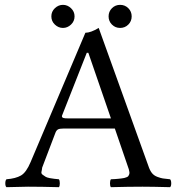

<svg xmlns="http://www.w3.org/2000/svg" viewBox="-20 -774 735 796"><path d="M207.5 -672.1Q192.9 -686 192.9 -706.1Q192.9 -726.1 207.5 -740Q222.2 -753.9 241 -753.9Q259.8 -753.9 274.4 -740Q289.1 -726.1 289.1 -706.1Q289.1 -686 274.4 -672.1Q259.8 -658.2 241 -658.2Q222.2 -658.2 207.5 -672.1ZM444.1 -672.1Q430.2 -686 430.2 -706.1Q430.2 -726.1 444.1 -740Q458 -753.9 478 -753.9Q498 -753.9 512 -740Q525.9 -726.1 525.9 -706.1Q525.9 -686 512 -672.1Q498 -658.2 478 -658.2Q458 -658.2 444.1 -672.1ZM263.2 -283.2H439.9L346.2 -555.2H339.8L237.8 -296.4Q236.3 -293.5 236.8 -291Q237.3 -288.6 238.8 -287.1Q240.2 -285.6 243.7 -284.7Q247.1 -283.7 251.7 -283.4Q256.3 -283.2 263.2 -283.2ZM154.8 -79.1Q153.8 -69.3 151.9 -61.8Q149.9 -54.2 157.5 -49.1Q165 -43.9 169.4 -41Q173.8 -38.1 186 -35.6Q198.2 -33.2 205.1 -32.7Q211.9 -32.2 224.1 -30.8Q228 -25.9 228 -13.9Q228 -2 224.1 2Q149.9 0 96.2 0Q81.1 0 6.8 2Q2 -2 2 -13.9Q2 -25.9 6.8 -30.8Q44.9 -33.7 66.9 -46.4Q88.9 -59.1 106.9 -102.1L334 -638.2Q356 -638.2 389.2 -658.2L595.2 -85.9Q601.1 -67.9 609.6 -56.9Q618.2 -45.9 633.1 -40.5Q647.9 -35.2 655.5 -34.2Q663.1 -33.2 685.1 -30.8Q689.9 -25.9 689.9 -13.9Q689.9 -2 685.1 2Q610.8 0 570.8 0Q513.7 0 439.9 2Q436 -2 436 -13.9Q436 -25.9 439.9 -30.8Q445.8 -30.8 455.3 -31.5Q464.8 -32.2 470 -32.7Q475.1 -33.2 483.2 -34.2Q491.2 -35.2 495.1 -36.1Q499 -37.1 504.4 -39.1Q509.8 -41 512 -43.9Q514.2 -46.9 515.6 -51Q517.1 -55.2 516.6 -60.1Q516.1 -64.9 514.2 -71.8L456.1 -241.2H245.1Q227.1 -241.2 220.5 -237.5Q213.9 -233.9 210 -224.1Z"/></svg>

Font: Linux Libertine Capitals
Style: Small Caps
Weight: 400
Designer: Philipp H. Poll
Foundry: Philipp H. Poll
Version: Version 5.1.3